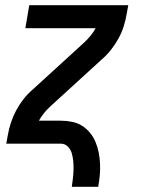

<svg xmlns="http://www.w3.org/2000/svg" viewBox="-20 -550 540 735"><path d="M255 165Q257 149 259 133Q261 117 261.5 100.5Q262 84 260.5 68Q259 52 255 37.5Q251 23 240 11.5Q229 0 213 0H4L10 -33Q14 -57 22 -81Q30 -105 42 -127.5Q54 -150 70 -170.5Q86 -191 106 -208L302 -387Q315 -399 326.5 -413Q338 -427 346 -442H77L92 -530H471L465 -497Q461 -473 453.5 -449Q446 -425 433.5 -402.5Q421 -380 405 -359.5Q389 -339 369 -322L173 -143Q160 -131 148.5 -117Q137 -103 129 -88H213Q235 -88 256.5 -83.5Q278 -79 295 -68Q312 -57 325 -41Q338 -25 346 -5.5Q354 14 358 34.5Q362 55 363 77Q364 99 362 121Q360 143 356 165Z"/></svg>

Font: Iosevka Curly Semibold Oblique
Style: Regular
Weight: 600
Italic angle: -9°
Monospace: yes
Designer: Belleve Invis
Foundry: Belleve Invis
Version: Version 11.1.0; ttfautohint (v1.8.3)